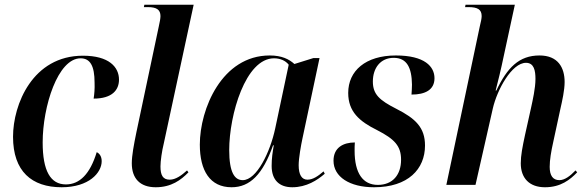

<svg xmlns="http://www.w3.org/2000/svg" viewBox="-20 -780 2474 810"><path d="M240 10C355 10 409 -51 409 -100C409 -121 399 -133 388 -138C360 -46 316 -2 258 -2C193 -2 160 -59 160 -179C160 -331 224 -534 320 -534C360 -534 379 -503 379 -431C380 -405 378 -383 375 -364C454 -364 482 -401 482 -444C482 -497 440 -545 330 -545C118 -545 35 -340 35 -203C35 -57 114 10 240 10Z M637 10C703 10 744 -21 775 -53L769 -61C746 -40 721 -22 696 -22C667 -22 657 -41 657 -78C657 -100 663 -143 671 -175L797 -760H589L587 -750H604C642 -750 657 -738 657 -712C657 -703 654 -686 650 -669L555 -220C545 -171 536 -124 536 -91C536 -28 570 10 637 10Z M957 10C1035 10 1089 -45 1132 -167H1135C1130 -137 1126 -113 1126 -80C1126 -20 1159 10 1213 10C1273 10 1319 -20 1350 -47L1345 -57C1322 -37 1300 -22 1277 -22C1253 -22 1240 -43 1240 -83C1240 -113 1250 -168 1256 -196L1328 -535H1302L1222 -510C1200 -530 1169 -546 1118 -546C916 -546 823 -320 823 -170C823 -60 866 10 957 10ZM1004 -20C970 -20 947 -52 947 -147C947 -296 1016 -534 1136 -534C1161 -534 1184 -525 1198 -507L1141 -238C1120 -139 1063 -20 1004 -20Z M1558 10C1702 10 1773 -67 1773 -166C1773 -242 1733 -280 1652 -321C1581 -357 1553 -382 1553 -436C1553 -493 1585 -536 1641 -536C1697 -536 1717 -494 1718 -423C1718 -410 1717 -396 1716 -381C1774 -381 1813 -401 1813 -450C1813 -499 1772 -546 1650 -546C1522 -546 1449 -481 1449 -388C1449 -309 1496 -268 1571 -231C1645 -193 1672 -164 1672 -106C1672 -43 1637 0 1574 0C1511 0 1476 -49 1476 -144C1476 -155 1476 -167 1477 -179C1429 -179 1387 -158 1387 -102C1387 -34 1455 10 1558 10Z M2279 10C2346 10 2385 -22 2415 -53L2408 -61C2385 -37 2362 -20 2340 -20C2312 -20 2299 -40 2299 -76C2299 -105 2305 -141 2314 -181L2344 -320C2352 -355 2362 -400 2362 -434C2362 -495 2334 -546 2256 -546C2170 -546 2120 -495 2074 -398H2071C2078 -424 2096 -498 2104 -538L2152 -760H1944L1942 -750H1956C1995 -750 2012 -740 2012 -712C2012 -703 2009 -688 2004 -668L1863 0H1986L2059 -322C2077 -401 2139 -515 2199 -515C2233 -515 2239 -482 2239 -447C2239 -408 2227 -356 2221 -328L2195 -211C2184 -160 2177 -124 2177 -91C2177 -29 2213 10 2279 10Z"/></svg>

Font: Noto Serif Display SemiCondensed SemiBold
Style: Italic
Weight: 600
Width: 4
Italic angle: -12°
Designer: Monotype Design Team
Foundry: Monotype Imaging Inc.
Version: Version 2.009